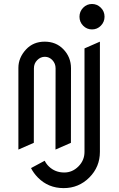

<svg xmlns="http://www.w3.org/2000/svg" viewBox="-20 -758 602 973"><path d="M206.5 56.6Q214.4 72.8 227.5 85.4Q259.3 116.2 305.7 116.2Q346.7 116.2 377.4 85.4Q408.2 54.7 408.2 11.7V10.3V-512.7L486.3 -546.9V11.7Q486.3 87.9 432.6 141.6Q378.9 195.3 302.7 195.3Q224.6 195.3 171.9 141.6Q149.9 119.1 137.2 93.8Q137.2 93.8 206.5 56.6ZM382.8 -673.3Q382.8 -699.7 401.4 -718.8Q419.9 -737.8 446.3 -737.8Q472.2 -737.8 491.2 -718.8Q509.8 -700.2 509.8 -673.3Q509.8 -647 491.2 -627.9Q472.7 -608.9 446.3 -608.9Q419.9 -608.9 401.4 -627.7Q382.8 -646.5 382.8 -673.3ZM300.8 -508.8Q339.8 -468.8 339.8 -412.1V-411.6L339.4 -34.2L261.2 0L261.7 -411.6Q261.7 -436 245.6 -453.1Q229.5 -470.2 207.5 -470.2Q185.1 -470.2 168.5 -453.1Q151.9 -436.5 151.9 -411.6L151.4 -34.2L73.2 0V-414.1Q73.2 -465.8 112.3 -507.8Q148.9 -546.9 206.5 -546.9Q263.7 -546.9 300.8 -508.8Z"/></svg>

Font: NovaMono
Style: Regular
Weight: 400
Monospace: yes
Version: Version 1.2